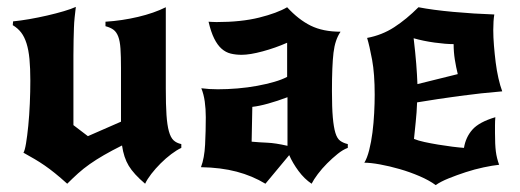

<svg xmlns="http://www.w3.org/2000/svg" viewBox="-20 -505 1509 557"><path d="M18 -443Q39 -445 65 -449.5Q91 -454 117 -460Q143 -466 165 -472.5Q187 -479 200 -485Q198 -468 196.5 -454Q195 -440 194.5 -424Q194 -408 193.5 -389Q193 -370 193 -344V-142L235 -110L331 -152V-308Q331 -342 329.5 -364Q328 -386 323 -399Q318 -412 309.5 -418.5Q301 -425 286 -429V-442Q334 -445 380.5 -456Q427 -467 461 -484V-248Q461 -201 463 -171.5Q465 -142 470 -124Q475 -106 483.5 -98Q492 -90 506 -87V-76Q493 -70 477 -58Q461 -46 446 -31Q431 -16 419 -0.5Q407 15 401 28Q368 0 353.5 -24Q339 -48 334 -83Q304 -68 281.5 -55Q259 -42 240.5 -29Q222 -16 206.5 -2Q191 12 175 28Q155 10 139.5 -2.5Q124 -15 109.5 -25Q95 -35 80.5 -43.5Q66 -52 48 -62Q52 -68 55.5 -89Q59 -110 62 -140Q65 -170 66.5 -204.5Q68 -239 68 -271Q68 -307 65.5 -333.5Q63 -360 57 -379Q51 -398 41.5 -410.5Q32 -423 17 -432Z M710 -94Q732 -92 755.5 -91Q779 -90 814 -82V-223Q785 -212 758 -204.5Q731 -197 712 -195ZM968 -413Q952 -390 947.5 -352Q943 -314 943 -241Q943 -193 945.5 -164.5Q948 -136 953 -119.5Q958 -103 967 -96.5Q976 -90 989 -87V-76Q975 -71 959.5 -58.5Q944 -46 929 -31Q914 -16 902 0Q890 16 884 28Q863 14 846 -9Q829 -32 819 -55L750 28Q712 5 666.5 -7Q621 -19 563 -20Q573 -46 575 -85.5Q577 -125 577 -165Q577 -189 574 -210.5Q571 -232 564 -249Q586 -246 612 -246Q640 -246 669.5 -248.5Q699 -251 726 -256Q753 -261 775.5 -267.5Q798 -274 813 -282V-381Q779 -366 742 -356Q705 -346 681 -346Q664 -346 649.5 -349.5Q635 -353 623 -363.5Q611 -374 601.5 -393Q592 -412 585 -442Q591 -442 593.5 -441.5Q596 -441 608 -441Q680 -441 732 -454Q784 -467 813 -484Q846 -448 881.5 -430.5Q917 -413 968 -413Z M1244 32Q1225 18 1197 6Q1169 -6 1139.5 -14.5Q1110 -23 1082.5 -28Q1055 -33 1037 -33Q1045 -46 1051 -69.5Q1057 -93 1060.5 -120.5Q1064 -148 1065.5 -177Q1067 -206 1067 -230Q1067 -291 1059.5 -331.5Q1052 -372 1045 -395Q1088 -403 1123.5 -426Q1159 -449 1194 -484Q1235 -476 1295 -470.5Q1355 -465 1414 -463Q1411 -445 1411 -418Q1411 -397 1413 -372.5Q1415 -348 1418 -324Q1421 -300 1426 -278Q1431 -256 1437 -240Q1376 -235 1313 -226.5Q1250 -218 1190 -208Q1189 -179 1186 -151Q1183 -123 1181 -102Q1193 -97 1211.5 -93Q1230 -89 1251 -85.5Q1272 -82 1292 -79.5Q1312 -77 1326 -76Q1331 -107 1350.5 -129Q1370 -151 1417 -165Q1416 -153 1416 -141.5Q1416 -130 1416 -119Q1416 -85 1418.5 -65.5Q1421 -46 1428 -27Q1409 -25 1383 -19.5Q1357 -14 1331 -5.5Q1305 3 1281.5 12.5Q1258 22 1244 32ZM1180 -394Q1185 -352 1187.5 -320Q1190 -288 1191 -261L1308 -290Q1303 -310 1299.5 -332Q1296 -354 1296 -377Q1273 -377 1240.5 -381.5Q1208 -386 1180 -394Z"/></svg>

Font: New Rocker
Style: Regular
Weight: 400
Designer: Pablo Impallari, Brenda Gallo, Rodrigo Fuenzalida
Foundry: Pablo Impallari, Brenda Gallo, Rodrigo Fuenzalida
Version: Version 1.000; ttfautohint (v0.93) -l 8 -r 50 -G 200 -x 14 -